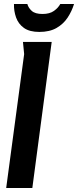

<svg xmlns="http://www.w3.org/2000/svg" viewBox="-20 -942 391 962"><path d="M95 -732H239L142 0H11L101 -671ZM351 -922Q340 -886 319 -854Q298 -822 263.5 -802Q229 -782 177 -782Q128 -782 100 -802Q72 -822 60.5 -854.5Q49 -887 50 -922H117Q122 -903 139 -887.5Q156 -872 193 -872Q229 -872 250.5 -887.5Q272 -903 282 -922Z"/></svg>

Font: Rosario
Style: Italic
Weight: 400
Italic angle: -8.05°
Designer: Hector Gatti
Foundry: Omnibus Type
Version: Version 1.201